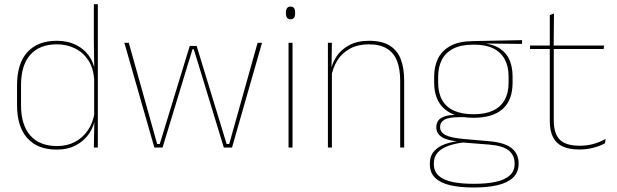

<svg xmlns="http://www.w3.org/2000/svg" viewBox="-20 -684 2862 890"><path d="M243 9.5Q154 9.5 106.5 -43.8Q59 -97 59 -197V-289.5Q59 -389.5 106.8 -442.2Q154.5 -495 244.5 -495Q294.5 -495 334.5 -474.5Q374.5 -454 397.8 -417Q421 -380 421.5 -330H427.5L416.5 -313.5Q413.5 -368.5 389.2 -405Q365 -441.5 327 -460Q289 -478.5 243.5 -478.5Q163.5 -478.5 120.5 -430.2Q77.5 -382 77.5 -289.5V-197Q77.5 -104.5 120.5 -55.8Q163.5 -7 245 -7Q291.5 -7 328 -26.5Q364.5 -46 388 -81Q411.5 -116 418.5 -162.5L427.5 -144H422Q417.5 -101.5 394.5 -66.8Q371.5 -32 333 -11.2Q294.5 9.5 243 9.5ZM415 0 417.5 -130.5 416.5 -138V-346.5L417 -356L415 -494.5V-664.5H433.5V0Z M695.5 0 556.5 -485.5H577L708.5 -16.5H720.5L859.5 -471H891.5L1030.5 -16.5H1042.5L1174 -485.5H1194.5L1055.5 0H1017.5L902 -378.5L878 -456H872.5L848.5 -378L733.5 0Z M1317.5 0V-485.5H1336V0ZM1327 -594.5Q1316.5 -594.5 1311 -601.2Q1305.5 -608 1305.5 -622V-626.5Q1305.5 -640 1311 -646.8Q1316.5 -653.5 1327 -653.5Q1337.5 -653.5 1342.8 -646.8Q1348 -640 1348 -626.5V-622Q1348 -608 1342.8 -601.2Q1337.5 -594.5 1327 -594.5Z M1835 0V-310Q1835 -363 1820.8 -400.5Q1806.5 -438 1774.5 -458.2Q1742.5 -478.5 1689 -478.5Q1639.5 -478.5 1602.8 -458.8Q1566 -439 1544 -404.2Q1522 -369.5 1515 -325L1506 -344H1511.5Q1516 -385 1537.8 -419.2Q1559.5 -453.5 1598 -474.2Q1636.5 -495 1690 -495Q1750.5 -495 1786.2 -472.8Q1822 -450.5 1837.8 -409.2Q1853.5 -368 1853.5 -311V0ZM1500 0V-485.5H1518.5L1516.5 -358.5H1518.5V0Z M2175 -138Q2087 -138 2039.8 -179.5Q1992.5 -221 1992.5 -302V-329Q1992.5 -376.5 2010.5 -413Q2028.5 -449.5 2067.8 -471Q2107 -492.5 2170.5 -493.5L2400 -498V-480.5L2213 -482.5L2212.5 -485Q2267 -479.5 2298.2 -458.2Q2329.5 -437 2342.8 -404Q2356 -371 2356 -330V-300.5Q2356 -219.5 2310 -178.8Q2264 -138 2175 -138ZM2172.5 168H2181Q2235 168 2276.5 159.2Q2318 150.5 2341.8 130.2Q2365.5 110 2365.5 75.5V73.5Q2365.5 35.5 2337.8 13.2Q2310 -9 2245 -14L2117.5 -24L2134 -24.5Q2092 -19.5 2059.8 -8.5Q2027.5 2.5 2009.2 22.5Q1991 42.5 1991 74V75.5Q1991 111 2014.2 131.2Q2037.5 151.5 2078.5 159.8Q2119.5 168 2172.5 168ZM2172.5 185Q2113.5 185 2068.5 175Q2023.5 165 1998 141.2Q1972.5 117.5 1972.5 76.5V74.5Q1972.5 39 1992 17Q2011.5 -5 2043.5 -16.2Q2075.5 -27.5 2113 -30.5L2112 -27.5Q2054 -32 2028.2 -48.5Q2002.5 -65 2002.5 -93.5V-94Q2002.5 -112 2011.5 -124.8Q2020.5 -137.5 2040.8 -144.5Q2061 -151.5 2093.5 -151.5V-158L2149 -141H2110.5Q2059.5 -140.5 2039.8 -129Q2020 -117.5 2020 -95V-94.5Q2020 -71 2045 -58Q2070 -45 2132 -39.5L2247.5 -29.5Q2320.5 -23 2352.2 3.2Q2384 29.5 2384 72.5V74.5Q2384 115 2358.2 139.2Q2332.5 163.5 2286.8 174.2Q2241 185 2181 185ZM2175 -154.5Q2228.5 -154.5 2264.5 -171Q2300.5 -187.5 2319 -220.2Q2337.5 -253 2337.5 -300.5V-330Q2337.5 -376.5 2319.5 -409.5Q2301.5 -442.5 2266.2 -459.8Q2231 -477 2179 -477H2174Q2116 -477 2080 -458Q2044 -439 2027.5 -405.5Q2011 -372 2011 -329V-302Q2011 -253.5 2029.2 -220.8Q2047.5 -188 2084 -171.2Q2120.5 -154.5 2175 -154.5Z M2667 9Q2618.5 9 2588 -5.2Q2557.5 -19.5 2543 -49Q2528.5 -78.5 2528.5 -123V-462.5H2547V-124.5Q2547 -65.5 2574.5 -37Q2602 -8.5 2667.5 -8.5Q2698.5 -8.5 2728.8 -16.2Q2759 -24 2787 -40L2784.5 -20Q2761.5 -7 2730.2 1Q2699 9 2667 9ZM2437 -457V-473H2780.5L2778 -457ZM2528.5 -468V-614L2548 -621.5L2546.5 -468Z"/></svg>

Font: Anek Gurmukhi Thin
Style: Regular
Weight: 250
Designer: Sarang Kulkarni (Gurmukhi), Yesha Goshar (Latin)
Foundry: Ek Type
Version: Version 1.003